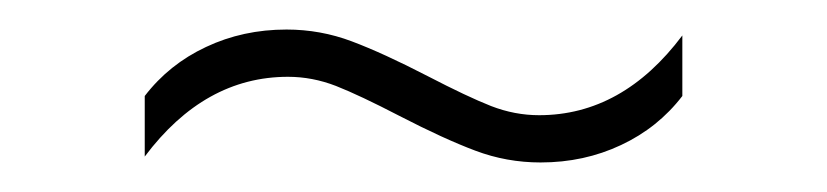

<svg xmlns="http://www.w3.org/2000/svg" viewBox="-20 -442 560 130"><path d="M250.5 -363.5Q223.5 -377.5 207.5 -383.8Q191.5 -390 175 -390Q118.5 -390 78 -336V-377Q94.5 -398.5 119.5 -410.2Q144.5 -422 174 -422Q197 -422 218.2 -414Q239.5 -406 269.5 -390.5Q296.5 -376.5 312.5 -370.2Q328.5 -364 345 -364Q401.5 -364 442 -418V-377Q425.5 -355.5 400.5 -343.8Q375.5 -332 346 -332Q323 -332 301.8 -340Q280.5 -348 250.5 -363.5Z"/></svg>

Font: Encode Sans Semi Condensed Thin
Style: Regular
Weight: 250
Width: 4
Designer: Multiple Designers
Foundry: Impallari Type
Version: Version 2.000